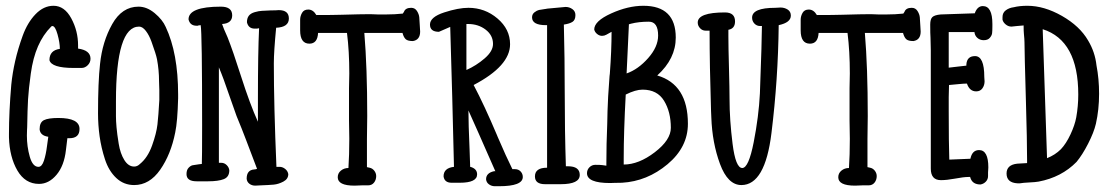

<svg xmlns="http://www.w3.org/2000/svg" viewBox="-20 -639 3835 664"><path d="M220 -161H213Q213 -160 208 -120Q202 -66 175.5 -34.5Q149 -3 115 -3Q67 -3 40 -49.5Q13 -96 11 -164V-176Q11 -252 19 -346Q23 -386 32.5 -428Q42 -470 58.5 -515.5Q75 -561 103 -590Q131 -619 165 -619Q203 -619 226.5 -575.5Q250 -532 250 -482V-471Q293 -465 293 -436Q293 -423 283.5 -413.5Q274 -404 262 -404H235Q158 -404 151 -431Q151 -465 187 -470Q187 -491 179 -520Q171 -549 161 -549Q159 -549 157 -547Q129 -519 111.5 -479Q94 -439 86.5 -384.5Q79 -330 77 -295.5Q75 -261 74 -199Q74 -198 73.5 -189.5Q73 -181 73 -170Q73 -132 83 -97Q93 -62 113 -62Q125 -62 132 -83.5Q139 -105 142.5 -133.5Q146 -162 147 -166Q119 -170 117 -192Q117 -216 132 -223.5Q147 -231 182 -231Q255 -231 255 -193Q255 -161 220 -161Z M596 -312V-299Q594 -219 586 -181Q571 -105 534 -52Q497 1 444 1Q408 1 382 -23.5Q356 -48 343 -88Q330 -128 324.5 -167.5Q319 -207 319 -247Q319 -355 326 -418Q334 -495 368 -555.5Q402 -616 459 -616Q488 -616 515 -593.5Q542 -571 553 -546Q596 -455 596 -312ZM531 -293V-328Q531 -332 530.5 -342.5Q530 -353 530 -359Q530 -396 523 -434Q521 -444 516.5 -458Q512 -472 504 -494.5Q496 -517 484.5 -532Q473 -547 461 -547Q381 -547 381 -289V-237Q381 -221 383 -198.5Q385 -176 390.5 -142Q396 -108 410 -85.5Q424 -63 444 -63Q455 -63 464 -72Q491 -94 506 -136Q521 -178 524.5 -208.5Q528 -239 531 -293Z M737 -406V-76H745Q756 -76 764 -68Q772 -60 773 -50Q773 -27 754 -19.5Q735 -12 700 -12H660Q625 -12 625 -37Q625 -51 632 -58.5Q639 -66 646 -67.5Q653 -69 669 -71L678 -72Q679 -89 679 -206Q679 -526 674 -552Q673 -552 670 -551.5Q667 -551 666 -551L664 -550Q662 -550 660 -550Q637 -550 632 -572Q632 -616 744 -616Q783 -616 783 -586Q783 -558 748 -556Q752 -543 767 -510Q786 -462 813 -377Q845 -277 872 -218V-301Q872 -457 876 -541H872L870 -540Q868 -540 867 -540H861Q839 -540 834 -562Q834 -576 840.5 -584.5Q847 -593 861 -597Q875 -601 885.5 -601.5Q896 -602 916 -603Q935 -603 944 -604Q979 -604 979 -575Q979 -545 935 -543Q927 -460 927 -420Q927 -274 936 -62H947Q957 -62 966 -55Q975 -48 977 -37Q977 -20 960 -11Q943 -2 926.5 -0.5Q910 1 882 2Q878 2 872 2.5Q866 3 863 3Q851 3 842.5 -3.5Q834 -10 833 -21Q833 -51 859 -53Q863 -53 869 -55L831 -155Q827 -166 815.5 -195Q804 -224 798 -238L774 -306Q752 -371 737 -406Z M1373 -592 1377 -598Q1382 -612 1402 -612Q1415 -612 1422 -601Q1429 -590 1430 -579Q1431 -568 1432 -547Q1432 -544 1432.5 -538Q1433 -532 1433 -530Q1433 -501 1408 -497Q1390 -497 1383 -503.5Q1376 -510 1372 -525H1240Q1250 -405 1250 -238Q1250 -225 1249.5 -198.5Q1249 -172 1249 -158V-61L1258 -59Q1268 -57 1274.5 -48.5Q1281 -40 1281 -30Q1281 -17 1273.5 -7.5Q1266 2 1253 2H1232Q1228 2 1219.5 2.5Q1211 3 1206 3Q1148 3 1148 -26Q1148 -40 1159 -49Q1170 -58 1185 -58Q1188 -103 1188 -159Q1188 -170 1187.5 -191Q1187 -212 1187 -222V-334Q1187 -342 1187.5 -359Q1188 -376 1188 -385Q1188 -462 1180 -525H1080Q1078 -488 1050 -488Q1018 -488 1018 -534V-571Q1018 -583 1024.5 -594.5Q1031 -606 1046 -606Q1063 -606 1074 -587Q1132 -587 1163 -588Q1229 -590 1260 -590Q1265 -590 1274 -589.5Q1283 -589 1287 -589H1315Q1345 -589 1373 -592Z M1537 -546 1498 -529Q1467 -529 1467 -554Q1467 -580 1516 -596Q1565 -612 1600 -612Q1657 -612 1700.5 -575Q1744 -538 1744 -486Q1744 -411 1618 -345Q1655 -275 1699 -171L1701 -166Q1731 -96 1752 -54H1761Q1773 -54 1780.5 -46Q1788 -38 1788 -27Q1788 5 1706 5H1691Q1680 5 1671 -1.5Q1662 -8 1661 -19Q1661 -41 1689 -47H1693L1663 -115Q1658 -126 1635.5 -177.5Q1613 -229 1600 -257Q1600 -211 1604 -121L1606 -62Q1609 -61 1610 -61Q1630 -54 1630 -36Q1630 -7 1570 -7H1542Q1517 -7 1514 -29Q1514 -58 1550 -62Q1550 -64 1544 -303Q1541 -398 1537 -546ZM1599 -556H1593V-397Q1627 -412 1656 -437Q1685 -462 1685 -487Q1685 -517 1659.5 -536.5Q1634 -556 1599 -556Z M1936 -615Q1949 -615 1959.5 -607.5Q1970 -600 1970 -587Q1970 -570 1960 -563.5Q1950 -557 1930 -554Q1933 -437 1933 -322Q1933 -184 1937 -64H1944Q1985 -64 1985 -34Q1985 -2 1919 -2H1865Q1830 -2 1830 -29Q1830 -59 1872 -59V-552H1868Q1820 -552 1820 -579Q1820 -590 1828.5 -596.5Q1837 -603 1844 -604.5Q1851 -606 1866 -608H1868Q1870 -609 1871 -609Z M2205 -619Q2317 -619 2317 -509Q2317 -436 2253 -378Q2359 -347 2359 -211Q2359 -130 2288.5 -71Q2218 -12 2131 -7Q2116 -7 2104 -6.5Q2092 -6 2090 -6Q2010 -6 2010 -40Q2010 -52 2018.5 -60.5Q2027 -69 2039 -69Q2056 -69 2063 -68Q2075 -66 2077 -66V-73Q2077 -141 2080 -210Q2080 -216 2080.5 -232Q2081 -248 2081 -255Q2082 -297 2088 -376Q2088 -378 2088.5 -380Q2089 -382 2089 -384Q2095 -464 2095 -529L2077 -519Q2070 -515 2062 -515Q2053 -515 2045 -521.5Q2037 -528 2035 -537Q2035 -566 2093.5 -592.5Q2152 -619 2205 -619ZM2162 -557 2155 -555Q2154 -527 2151 -469.5Q2148 -412 2147 -385Q2187 -399 2221.5 -438Q2256 -477 2256 -516Q2256 -564 2224 -564Q2189 -564 2162 -557ZM2137 -92V-70Q2189 -70 2244.5 -112.5Q2300 -155 2300 -197Q2300 -252 2276.5 -290.5Q2253 -329 2202 -329Q2178 -329 2144 -312Q2137 -183 2137 -92Z M2679 -613Q2693 -613 2704 -606Q2715 -599 2715 -585Q2715 -561 2673 -552Q2671 -365 2648 -179Q2626 1 2544 1Q2497 1 2470 -72Q2443 -145 2440 -233Q2440 -237 2439.5 -244.5Q2439 -252 2439 -256Q2434 -413 2434 -533H2420Q2409 -533 2401 -541.5Q2393 -550 2393 -561Q2393 -596 2487 -596Q2522 -596 2522 -565Q2522 -540 2499 -536V-513Q2499 -477 2501 -405Q2503 -331 2503 -296Q2503 -225 2513.5 -141.5Q2524 -58 2547 -58Q2569 -58 2586.5 -147Q2604 -236 2608 -316Q2615 -505 2615 -549H2609Q2597 -549 2589 -557.5Q2581 -566 2581 -578Q2581 -612 2661 -612Q2665 -612 2671 -612.5Q2677 -613 2679 -613Z M3104 -592 3108 -598Q3113 -612 3133 -612Q3146 -612 3153 -601Q3160 -590 3161 -579Q3162 -568 3163 -547Q3163 -544 3163.5 -538Q3164 -532 3164 -530Q3164 -501 3139 -497Q3121 -497 3114 -503.5Q3107 -510 3103 -525H2971Q2981 -405 2981 -238Q2981 -225 2980.5 -198.5Q2980 -172 2980 -158V-61L2989 -59Q2999 -57 3005.5 -48.5Q3012 -40 3012 -30Q3012 -17 3004.5 -7.5Q2997 2 2984 2H2963Q2959 2 2950.5 2.5Q2942 3 2937 3Q2879 3 2879 -26Q2879 -40 2890 -49Q2901 -58 2916 -58Q2919 -103 2919 -159Q2919 -170 2918.5 -191Q2918 -212 2918 -222V-334Q2918 -342 2918.5 -359Q2919 -376 2919 -385Q2919 -462 2911 -525H2811Q2809 -488 2781 -488Q2749 -488 2749 -534V-571Q2749 -583 2755.5 -594.5Q2762 -606 2777 -606Q2794 -606 2805 -587Q2863 -587 2894 -588Q2960 -590 2991 -590Q2996 -590 3005 -589.5Q3014 -589 3018 -589H3046Q3076 -589 3104 -592Z M3263 -87 3336 -90Q3342 -120 3366 -120Q3398 -120 3398 -60Q3398 -57 3397.5 -51Q3397 -45 3397 -43V-30Q3397 -19 3389.5 -11Q3382 -3 3371 -1Q3345 -1 3337 -21L3335 -27H3329Q3313 -27 3281 -21Q3254 -16 3234 -16Q3199 -16 3199 -56V-466Q3199 -474 3198.5 -488Q3198 -502 3198 -509Q3197 -521 3197 -554Q3197 -573 3204.5 -580Q3212 -587 3233 -589Q3253 -590 3292 -591Q3331 -592 3351 -593Q3360 -618 3379 -618Q3412 -618 3412 -556V-548Q3412 -532 3411 -524Q3410 -516 3403 -508Q3396 -500 3382 -500Q3369 -500 3360 -508Q3351 -516 3350 -528H3261V-405Q3271 -406 3291 -408.5Q3311 -411 3322 -412V-416Q3324 -445 3352 -445Q3384 -445 3384 -373Q3384 -370 3384.5 -365Q3385 -360 3385 -358Q3385 -344 3377.5 -333.5Q3370 -323 3356 -323Q3333 -323 3324 -350Q3314 -350 3294 -348Q3274 -346 3262 -345Q3262 -338 3261.5 -324Q3261 -310 3261 -303V-253Q3261 -145 3263 -87Z M3523 -493Q3523 -502 3521 -522Q3520 -531 3520 -551L3497 -549Q3494 -549 3478 -547Q3467 -547 3458 -554.5Q3449 -562 3447 -571V-580Q3447 -595 3458.5 -603.5Q3470 -612 3486 -614Q3506 -619 3533 -619Q3591 -619 3652.5 -584Q3714 -549 3743 -499Q3767 -459 3772 -413Q3781 -366 3781 -315Q3781 -260 3770 -211Q3763 -181 3743 -142Q3723 -103 3703 -79Q3651 -26 3572 -11Q3561 -9 3539.5 -8Q3518 -7 3507 -5H3499Q3461 -7 3461 -39Q3461 -69 3498 -73L3532 -75V-85Q3532 -152 3528 -288Q3523 -460 3523 -493ZM3586 -538 3601 -92Q3629 -103 3649 -123Q3667 -142 3682 -174Q3697 -206 3702 -233Q3709 -272 3709 -312Q3709 -499 3586 -538Z"/></svg>

Font: Because We Build
Style: Regular
Weight: 400
Designer: Liz Wetzel, Aaron Williamson, Russ McMullin
Foundry: Red Hat
Version: Version 1.000